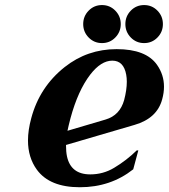

<svg xmlns="http://www.w3.org/2000/svg" viewBox="-20 -745 681 774"><path d="M301.8 9.8Q180.7 9.8 128.9 -60.5Q92.8 -109.9 92.8 -178.7Q92.8 -220.2 106 -268.6Q139.6 -394.5 240.7 -474.6Q332 -546.9 450.2 -546.9Q568.4 -546.9 612.8 -483.9Q641.1 -443.8 641.1 -395.5Q641.1 -371.1 633.8 -344.7Q613.3 -268.1 522.9 -241.7L246.1 -160.6Q246.1 -132.8 250 -114.7Q265.6 -42 343.8 -42Q396 -42 439.9 -68.4Q489.7 -98.1 531.2 -138.7H537.6L517.1 -62.5Q425.8 9.8 301.8 9.8ZM252 -217.8 405.8 -263.2Q463.4 -280.3 480.5 -341.8Q491.2 -382.8 491.2 -415.5Q491.2 -430.7 488.8 -443.8Q478.5 -500.5 432.9 -500.5Q387.2 -500.5 343.8 -444.3Q294.4 -379.9 264.2 -268.6Q255.9 -236.8 252 -217.8ZM507.3 -702.1Q529.3 -724.6 561 -724.6Q592.8 -724.6 614.7 -702.1Q636.7 -679.7 636.7 -647.9Q636.7 -616.2 614.7 -593.8Q592.8 -571.3 561 -571.3Q529.3 -571.3 507.3 -593.8Q485.4 -616.2 485.4 -647.9Q485.4 -679.7 507.3 -702.1ZM337.4 -702.1Q359.4 -724.6 391.1 -724.6Q422.9 -724.6 444.8 -702.1Q466.8 -679.7 466.8 -647.9Q466.8 -616.2 444.8 -593.8Q422.9 -571.3 391.1 -571.3Q359.4 -571.3 337.4 -593.8Q315.4 -616.2 315.4 -647.9Q315.4 -679.7 337.4 -702.1Z"/></svg>

Font: Cursive Sans
Style: Bold
Weight: 700
Italic angle: -15°
Designer: Wojciech Kalinowski "wmk69" (wmk69@o2.pl)
Foundry: Wojciech Kalinowski "wmk69" (wmk69@o2.pl)
Version: Wersja 3.1.0; 2022-02-18